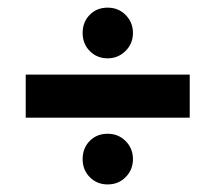

<svg xmlns="http://www.w3.org/2000/svg" viewBox="-20 -530 569 507"><path d="M216.8 -395.5Q198.2 -414.6 198.2 -442.9Q198.2 -471.7 216.8 -490.7Q235.4 -509.8 264.2 -509.8Q292.5 -509.8 311.5 -490.7Q331.1 -471.2 331.1 -442.9Q331.1 -415 311.5 -395.5Q292 -376 264.2 -376Q235.8 -376 216.8 -395.5ZM47.9 -333H481V-219.2H47.9ZM216.8 -62.5Q198.2 -81.5 198.2 -109.9Q198.2 -138.7 216.8 -157.7Q235.4 -176.8 264.2 -176.8Q292.5 -176.8 311.5 -157.7Q331.1 -138.2 331.1 -109.9Q331.1 -82 312 -62.5Q293 -43 264.2 -43Q235.8 -43 216.8 -62.5Z"/></svg>

Font: D-DIN Exp
Style: DINExp-Bold
Weight: 700
Width: 7
Designer: Charles Nix
Foundry: Datto Inc.
Version: Version 1.00